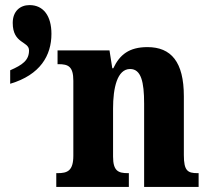

<svg xmlns="http://www.w3.org/2000/svg" viewBox="-20 -734 822 754"><path d="M20 -458V-405C138 -440 182 -516 182 -601C182 -671 151 -714 96 -714C59 -714 30 -690 30 -644C30 -561 94 -573 94 -536C94 -497 68 -479 20 -458ZM201 0H486V-54H482C444 -54 424 -63 424 -119V-308C424 -388 440 -463 491 -463C534 -463 546 -413 546 -327V0H760V-54H756C717 -54 702 -63 702 -125V-356C702 -491 652 -549 559 -549C487 -549 450 -519 425 -466H421L410 -536H206V-482H210C248 -482 268 -473 268 -417V-123C268 -63 245 -54 206 -54H201Z"/></svg>

Font: Noto Serif Condensed ExtraBold
Style: Regular
Weight: 800
Width: 3
Designer: Monotype Design Team
Foundry: Monotype Imaging Inc.
Version: Version 2.013